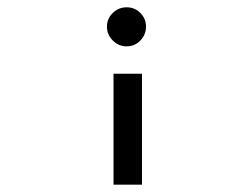

<svg xmlns="http://www.w3.org/2000/svg" viewBox="-20 -555 640 526"><path d="M380 -482Q380 -460 364.5 -444Q349 -428 327 -428Q305 -428 289 -444Q273 -460 273 -482Q273 -504 289 -519.5Q305 -535 327 -535Q349 -535 364.5 -519.5Q380 -504 380 -482ZM291 -353H369V-49H291Z"/></svg>

Font: lipipragatuchhi
Style: Regular
Weight: 400
Designer: Abhinash Majhi
Version: Version 1.000